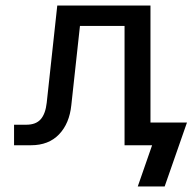

<svg xmlns="http://www.w3.org/2000/svg" viewBox="-20 -525 698 694"><path d="M187 -504.9H523.9V-82H655.8L575.2 148.9H478L529.8 0H430.2V-431.2H269L237.8 -145Q231 -78.6 193.4 -39.3Q155.8 0 91.8 0H30.8V-74.2H75.2Q109.9 -74.2 127.2 -94Q144.5 -113.8 148.9 -153.8Z"/></svg>

Font: LT Superior Med
Style: Regular
Weight: 500
Designer: Daniel Lyons
Foundry: LyonsType
Version: Version 1.000